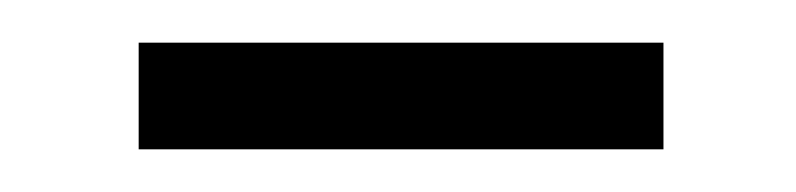

<svg xmlns="http://www.w3.org/2000/svg" viewBox="-20 -321 373 90"><path d="M45 -251H291V-301H45Z"/></svg>

Font: Noto Sans TC Light
Style: Regular
Weight: 300
Designer: Ryoko NISHIZUKA 西塚涼子 (kana, bopomofo & ideographs); Paul D. Hunt (Latin, Greek & Cyrillic); Sandoll Communications 산돌커뮤니
Foundry: Adobe
Version: Version 2.004;hotconv 1.0.118;makeotfexe 2.5.65603